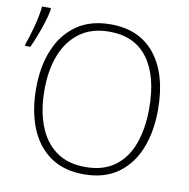

<svg xmlns="http://www.w3.org/2000/svg" viewBox="-99 -834 911 926"><g transform="rotate(10 357.0 -371.0)"><path d="M670 -358Q670 -250 636.5 -167Q603 -84 536.5 -37Q470 10 371 10Q272 10 205.5 -37Q139 -84 106 -167.5Q73 -251 73 -359Q73 -467 107.5 -549.5Q142 -632 209 -678.5Q276 -725 375 -725Q517 -725 593.5 -627.5Q670 -530 670 -358ZM114 -359Q114 -261 142 -186Q170 -111 227 -68.5Q284 -26 372 -26Q460 -26 516.5 -68Q573 -110 600 -184.5Q627 -259 627 -358Q627 -515 563 -602Q499 -689 375 -689Q288 -689 230 -646.5Q172 -604 143 -530Q114 -456 114 -359ZM-15 -551V-559Q-1 -597 13.5 -651Q28 -705 33 -752H76V-742Q71 -713 60 -678.5Q49 -644 36 -610.5Q23 -577 11 -551Z"/></g></svg>

Font: Noto Sans Disp ExtLt
Style: Regular
Weight: 200
Designer: Monotype Design Team
Foundry: Monotype Imaging Inc.
Version: Version 2.000;GOOG;noto-source:20170915:90ef993387c0